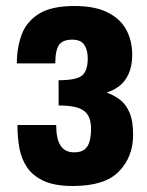

<svg xmlns="http://www.w3.org/2000/svg" viewBox="-20 -608 490 639"><path d="M223 11Q163 11 126.5 -5.5Q90 -22 70.5 -50.5Q51 -79 44.5 -115.5Q38 -152 38 -192H167Q167 -146 181.5 -123.5Q196 -101 227 -101Q250 -101 262 -111Q274 -121 278.5 -139Q283 -157 283 -179Q283 -208 272.5 -225Q262 -242 238.5 -249.5Q215 -257 175 -257V-341Q235 -341 253.5 -357Q272 -373 272 -413Q272 -442 260.5 -459Q249 -476 220 -476Q189 -476 176.5 -458.5Q164 -441 164 -397H36Q36 -449 52 -492.5Q68 -536 109.5 -562Q151 -588 228 -588Q296 -588 338.5 -566.5Q381 -545 400.5 -508.5Q420 -472 420 -426Q420 -388 408 -362Q396 -336 377 -321.5Q358 -307 335 -300Q360 -291 379.5 -276Q399 -261 411 -233.5Q423 -206 423 -159Q423 -86 376 -37.5Q329 11 223 11Z"/></svg>

Font: Oswald
Style: Bold
Weight: 700
Designer: Vernon Adams
Foundry: Vernon Adams
Version: Version 4.103;gftools[0.9.33.dev8+g029e19f]